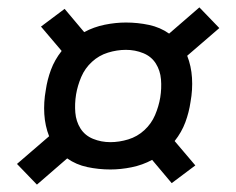

<svg xmlns="http://www.w3.org/2000/svg" viewBox="-20 -600 640 520"><path d="M80 -100 26 -156 113 -231Q102 -259 100 -291Q98 -323 104 -356Q108 -384 118 -411Q128 -438 147 -462L91 -528L155 -576L208 -513Q234 -527 263.5 -533Q293 -539 321 -539Q353 -539 383.5 -532.5Q414 -526 438 -509L520 -580L574 -524L487 -449Q498 -421 500 -389Q502 -357 496 -324Q492 -296 482 -269Q472 -242 453 -218L509 -152L445 -104L392 -167Q366 -153 336.5 -147Q307 -141 279 -141Q247 -141 216.5 -147.5Q186 -154 162 -171ZM279 -215Q303 -215 327.5 -222.5Q352 -230 371 -247.5Q390 -265 400 -288.5Q410 -312 414 -336Q418 -361 416 -385Q414 -409 402 -428Q390 -447 368 -456Q346 -465 321 -465Q297 -465 272.5 -457.5Q248 -450 229 -432.5Q210 -415 200 -391.5Q190 -368 186 -344Q182 -319 184 -295Q186 -271 198 -252Q210 -233 232 -224Q254 -215 279 -215Z"/></svg>

Font: Iosevka Custom Oblique
Style: Regular
Weight: 400
Italic angle: -9°
Designer: Belleve Invis
Foundry: Belleve Invis
Version: Version 27.0.1